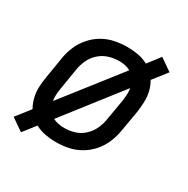

<svg xmlns="http://www.w3.org/2000/svg" viewBox="-146 -708 867 887"><g transform="rotate(30 288.0 -265.0)"><path d="M80 49 131 -16Q155 -3 183.5 2.5Q212 8 241 8Q274 8 307 1.5Q340 -5 371 -23Q402 -41 425 -68Q448 -95 461 -127Q474 -159 479 -191L498 -301Q502 -329 503 -357Q504 -385 497.5 -411.5Q491 -438 478 -460L536 -534L471 -579L421 -514Q396 -528 367.5 -533Q339 -538 310 -538Q278 -538 244.5 -531.5Q211 -525 180.5 -507.5Q150 -490 126.5 -462.5Q103 -435 90 -403.5Q77 -372 72 -339L54 -229Q49 -201 48 -173Q47 -145 53.5 -119Q60 -93 73 -70L15 4ZM136 -150Q133 -166 134 -183Q135 -200 138 -217L156 -327Q160 -354 171.5 -380Q183 -406 205 -426Q227 -446 254.5 -454.5Q282 -463 309 -463Q325 -463 340.5 -460Q356 -457 370 -449ZM243 -68Q226 -68 210.5 -71Q195 -74 182 -81L415 -380Q418 -364 417 -347Q416 -330 414 -314L395 -204Q391 -177 379.5 -151Q368 -125 346 -104.5Q324 -84 297 -76Q270 -68 243 -68Z"/></g></svg>

Font: Iosevka Sparkle
Style: Italic
Weight: 400
Italic angle: -9°
Designer: Belleve Invis
Foundry: Belleve Invis
Version: Version 4.5.0; ttfautohint (v1.8.3)